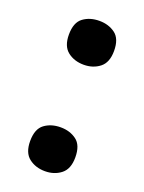

<svg xmlns="http://www.w3.org/2000/svg" viewBox="-114 -613 514 683"><g transform="rotate(20 142.5 -271.5)"><path d="M57 -473Q57 -519 82 -537.5Q107 -556 143 -556Q178 -556 203 -537.5Q228 -519 228 -473Q228 -429 203 -409.5Q178 -390 143 -390Q107 -390 82 -409.5Q57 -429 57 -473ZM57 -70Q57 -116 82 -134.5Q107 -153 143 -153Q178 -153 203 -134.5Q228 -116 228 -70Q228 -26 203 -6.5Q178 13 143 13Q107 13 82 -6.5Q57 -26 57 -70Z"/></g></svg>

Font: Noto Sans Vithkuqi
Style: Bold
Weight: 700
Version: Version 1.001; ttfautohint (v1.8.4.7-5d5b)